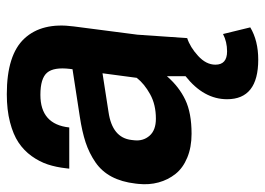

<svg xmlns="http://www.w3.org/2000/svg" viewBox="-130 -454 797 578"><g transform="rotate(-90 269.0 -164.5)"><path d="M443.8 0Q416.5 8.8 390.1 33Q363.8 57.1 363.8 85Q363.8 120.1 403.8 120.1Q432.6 120.1 456.1 107.9L476.1 189.9Q436 213.9 378.9 213.9Q259.8 213.9 259.8 120.1Q259.8 49.8 329.1 -4.9V-61Q297.4 -24.4 257.8 -5.6Q218.3 13.2 155.8 13.2Q115.2 13.2 84 0.2Q52.7 -12.7 34.9 -35.2Q17.1 -57.6 9.3 -86.2Q1.5 -114.7 4.9 -147L5.9 -155.8Q10.7 -197.3 26.6 -227.3Q42.5 -257.3 69.8 -276.1Q97.2 -294.9 129.6 -305.7Q162.1 -316.4 207 -323.2L350.1 -345.2L351.1 -353Q356.9 -401.4 339.8 -421.6Q322.8 -441.9 272.9 -441.9Q184.1 -441.9 174.8 -355H50.8L51.8 -363.8Q55.2 -394.5 63.5 -419.7Q71.8 -444.8 88.6 -468.3Q105.5 -491.7 129.6 -507.8Q153.8 -523.9 190.7 -533.4Q227.5 -543 274.9 -543Q393.6 -543 442.6 -490Q491.7 -437 479 -341.8L454.1 -149.9ZM201.2 -94.2Q243.7 -94.2 274.9 -111.6Q306.2 -128.9 324.2 -151.9L337.9 -254.9L221.2 -236.8Q144 -225.6 137.2 -168L136.2 -159.2Q133.3 -132.3 149.9 -113.3Q166.5 -94.2 201.2 -94.2Z"/></g></svg>

Font: Cooper Hewitt
Style: Semibold Italic
Weight: 710
Designer: Village Type and Design LLC
Foundry: Cooper Hewitt Smithsonian Design Museum
Version: 1.000